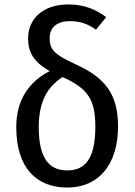

<svg xmlns="http://www.w3.org/2000/svg" viewBox="-20 -829 604 862"><path d="M318 -541C222 -585 203 -608 203 -657C203 -702 231 -734 294 -734C339 -734 372 -723 411 -696L457 -752C411 -786 360 -809 287 -809C167 -809 106 -739 106 -657C106 -596 130 -551 203 -510C111 -462 53 -382 53 -258C53 -76 143 13 282 13C426 13 510 -94 510 -261C510 -411 448 -482 318 -541ZM282 -64C199 -64 154 -120 154 -258C154 -375 194 -440 261 -483C377 -431 408 -380 408 -260C408 -119 364 -64 282 -64Z"/></svg>

Font: Glow Sans SC Condensed Medium
Style: Regular
Weight: 600
Width: 3
Designer: Ryoko NISHIZUKA (kana, bopomofo & ideographs); Paul D. Hunt (Latin, Greek & Cyrillic); Sandoll Communications, Soo-young
Version: Version 0.93